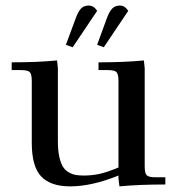

<svg xmlns="http://www.w3.org/2000/svg" viewBox="-20 -663 633 690"><path d="M22 -411.1V-439Q115.2 -439 185.1 -445.8L188 -418V-154.8Q188 -122.6 193.1 -99.6Q198.2 -76.7 206.3 -63.7Q214.4 -50.8 227.5 -43.5Q240.7 -36.1 252.7 -34.2Q264.6 -32.2 282.2 -32.2Q309.1 -32.2 335.4 -37.6Q361.8 -43 405.8 -61V-371.1Q405.8 -396.5 398.7 -403.8Q391.6 -411.1 367.2 -411.1H334V-439Q427.2 -439 497.1 -445.8L500 -418V-65.9Q500 -41 507.1 -33.4Q514.2 -25.9 539.1 -25.9H574.2V0Q479.5 0 409.2 6.8L405.8 -21V-32.2Q309.6 6.8 231.9 6.8Q162.1 6.8 128.2 -28.6Q94.2 -64 94.2 -149.9V-371.1Q94.2 -396 87.2 -403.6Q80.1 -411.1 55.2 -411.1ZM216.8 -502 251 -594.2Q260.7 -621.6 271.2 -632.3Q281.7 -643.1 298.8 -643.1Q316.9 -643.1 329.1 -624L241.2 -493.2ZM329.1 -502 362.8 -594.2Q372.6 -621.6 383.3 -632.3Q394 -643.1 411.1 -643.1Q428.7 -643.1 440.9 -624L353 -493.2Z"/></svg>

Font: Dihjauti S
Style: Bold
Weight: 700
Designer: T. Christopher White
Version: Version 3.0.0